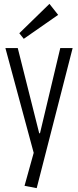

<svg xmlns="http://www.w3.org/2000/svg" viewBox="-20 -789 404 994"><path d="M107 173 162 -25 159 19 8 -540H72L183 -99H187L292 -540H356L170 185ZM281 -712 103 -588 80 -617 236 -769Z"/></svg>

Font: Pathway Extreme Condensed ExtraLight
Style: Regular
Weight: 250
Width: 3
Version: Version 1.001;gftools[0.9.26]